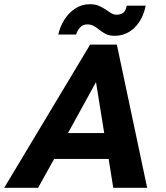

<svg xmlns="http://www.w3.org/2000/svg" viewBox="-81 -892 790 912"><path d="M347 -680H474L618 0H457L435 -137H176L100 0H-61ZM414 -260 375 -502 242 -260ZM390 -751Q374 -764 362 -770Q350 -776 333 -776Q312 -776 298 -760Q284 -744 281 -728H196Q203 -763 223.5 -796.5Q244 -830 275.5 -851Q307 -872 345 -872Q371 -872 389.5 -864Q408 -856 430 -841Q443 -831 452.5 -826.5Q462 -822 471 -822Q489 -822 502.5 -830Q516 -838 521 -865H611Q598 -800 558.5 -761Q519 -722 463 -722Q439 -722 423.5 -729.5Q408 -737 390 -751Z"/></svg>

Font: Teachers
Style: Bold Italic
Weight: 700
Designer: Alfredo Marco Pradil & Chank Diesel
Version: Version 0.009